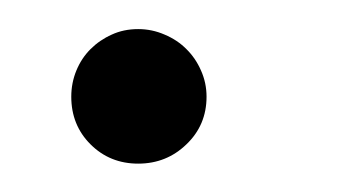

<svg xmlns="http://www.w3.org/2000/svg" viewBox="-20 -105 238 132"><path d="M29 -38.5Q29 -48 32.5 -56.5Q36 -65 42.2 -71.2Q48.5 -77.5 56.8 -81.2Q65 -85 75 -85Q84.5 -85 93.2 -81.2Q102 -77.5 108.2 -71.2Q114.5 -65 118.2 -56.5Q122 -48 122 -38.5Q122 -19 108.2 -5.8Q94.5 7.5 75 7.5Q55.5 7.5 42.2 -5.8Q29 -19 29 -38.5Z"/></svg>

Font: Lato Light
Style: Italic
Weight: 300
Italic angle: -7°
Designer: Lukasz Dziedzic
Foundry: Lukasz Dziedzic
Version: Version 1.104; Western+Polish opensource